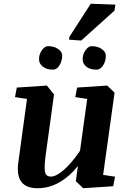

<svg xmlns="http://www.w3.org/2000/svg" viewBox="-20 -1000 696 1031"><path d="M181.6 10.7Q58.1 10.7 78.6 -129.9L125 -468.8L60.5 -478.5L70.3 -529.8L231.9 -540.5L270 -492.7L225.1 -165.5Q217.3 -107.4 221.2 -79.6Q225.1 -51.8 253.4 -51.8Q281.7 -51.8 323.2 -87.9Q364.7 -124 409.7 -190.4L448.2 -468.8L384.3 -478.5L394 -529.8L555.7 -540.5L595.2 -502.4L533.7 -61L597.7 -51.3L587.9 0L426.8 10.7L387.2 -27.3L398.4 -108.9Q355.5 -53.7 299.8 -21.5Q244.1 10.7 181.6 10.7ZM353 -802.7 467.3 -980 599.6 -975.1 594.7 -942.9 416 -782.2 350.6 -787.1ZM472.2 -752Q505.9 -752 526.9 -736.3Q548.3 -720.7 548.3 -702.6Q548.3 -670.4 533.2 -647.9Q518.1 -626 499 -626Q480.5 -626 467.3 -629.9Q454.1 -633.8 444.3 -641.6Q423.8 -657.7 423.8 -682.6Q423.8 -708 439 -730Q454.1 -752 472.2 -752ZM205.1 -730.5Q220.2 -752 238.3 -752Q272 -752 293 -736.3Q314 -720.7 314 -702.6Q313.5 -670.9 298.8 -648.4Q284.2 -626 265.6 -626Q247.1 -626 233.9 -629.9Q220.7 -633.8 210.9 -641.6Q189.5 -657.2 189.5 -682.6Q189.5 -708.5 205.1 -730.5Z"/></svg>

Font: NoticiaText-BoldItalic
Style: Bold Italic
Weight: 700
Italic angle: -8°
Designer: JM Sole
Foundry: JM Sole
Version: Version 1.003